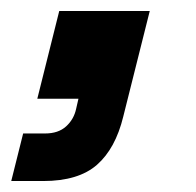

<svg xmlns="http://www.w3.org/2000/svg" viewBox="-88 -180 358 350"><path d="M-67.5 150 -45.8 63.3H-5.8Q18.3 63.3 32.5 50.4Q46.7 37.5 50.8 18.3L55 0H-20L20 -160H185L136.7 32.5Q122.5 90.8 88.8 120.4Q55 150 -9.2 150Z"/></svg>

Font: Funnel Sans Light ExtraBold
Style: Italic
Weight: 800
Italic angle: -14.036°
Version: Version 1.000